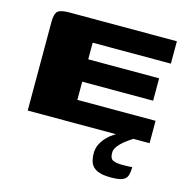

<svg xmlns="http://www.w3.org/2000/svg" viewBox="-98 -555 822 837"><g transform="rotate(15 313.5 -136.0)"><path d="M49 0V-400Q49 -437 62 -448.5Q75 -460 113 -460H599V-359H246V-284H566V-183H246V-101H599V0ZM474 188Q433 188 411.5 177.5Q390 167 382.5 148.5Q375 130 375 105Q375 82 384.5 63.5Q394 45 408.5 30Q423 15 438.5 5.5Q454 -4 466 -10H546Q537 -7 522 2.5Q507 12 491 24.5Q475 37 463.5 52Q452 67 452 82Q452 110 468 116Q484 122 507 122Q530 122 538.5 121.5Q547 121 549 120.5Q551 120 553 120Q553 143 548 158.5Q543 174 526 181Q509 188 474 188Z"/></g></svg>

Font: Genos Thin ExtraBold
Style: Regular
Weight: 800
Version: Version 1.010